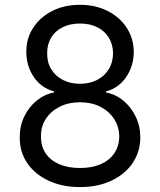

<svg xmlns="http://www.w3.org/2000/svg" viewBox="-20 -757 656 787"><path d="M308.1 9.8Q234.9 9.8 179 -16.4Q123 -42.5 91.8 -88.4Q60.5 -134.3 61 -193.4Q60.5 -239.7 79.1 -278.8Q97.7 -317.9 129.9 -344.2Q162.1 -370.6 201.7 -377.9V-382.3Q149.4 -396 118.7 -441.2Q87.9 -486.3 87.9 -543.9Q87.4 -599.1 116 -643.1Q144.5 -687 194.3 -712.2Q244.1 -737.3 308.1 -737.3Q371.1 -737.3 420.9 -712.2Q470.7 -687 499.3 -643.3Q527.8 -599.6 528.3 -543.9Q527.8 -485.8 496.8 -440.7Q465.8 -395.5 414.6 -382.3V-377.9Q454.1 -370.6 485.8 -344.2Q517.6 -317.9 536.4 -278.6Q555.2 -239.3 555.2 -193.4Q554.7 -134.3 523.4 -88.4Q492.2 -42.5 436.5 -16.4Q380.9 9.8 308.1 9.8ZM308.1 -68.4Q357.4 -68.4 393.3 -84.2Q429.2 -100.1 448.7 -129.2Q468.3 -158.2 468.8 -197.3Q468.3 -238.3 447.3 -270Q426.3 -301.8 390.4 -319.8Q354.5 -337.9 308.1 -337.9Q261.7 -337.9 225.3 -319.8Q189 -301.8 168.2 -270.3Q147.5 -238.8 147.9 -197.3Q147.5 -158.2 166.7 -129.2Q186 -100.1 222.2 -84.2Q258.3 -68.4 308.1 -68.4ZM308.1 -413.6Q347.2 -413.6 377.7 -429.2Q408.2 -444.8 425.5 -472.7Q442.9 -500.5 443.4 -538.6Q442.9 -575.7 425.8 -603Q408.7 -630.4 378.4 -645.5Q348.1 -660.6 308.1 -660.6Q267.1 -660.6 236.8 -645.5Q206.5 -630.4 189.7 -602.8Q172.9 -575.2 173.3 -538.6Q172.9 -501 190.2 -472.9Q207.5 -444.8 238 -429.2Q268.6 -413.6 308.1 -413.6Z"/></svg>

Font: Sahel VF Regular
Style: Regular
Weight: 400
Foundry: Saber Rastikerdar (saber.rastikerdar@gmail.com)
Version: Version 3.4.0